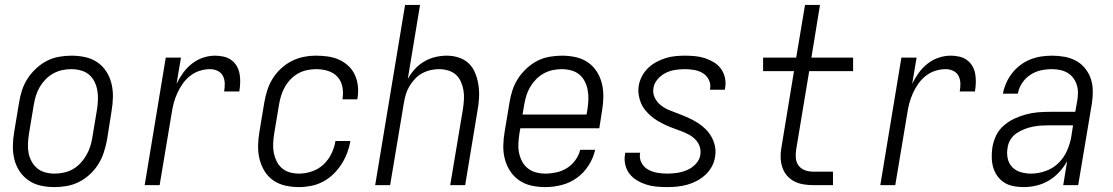

<svg xmlns="http://www.w3.org/2000/svg" viewBox="-20 -755 4540 783"><path d="M202 8Q173 8 146 2Q119 -4 97 -19Q75 -34 60 -56.5Q45 -79 38.5 -105.5Q32 -132 32.5 -160.5Q33 -189 38 -218L58 -338Q62 -363 70 -387.5Q78 -412 92.5 -434.5Q107 -457 127.5 -476Q148 -495 171.5 -507Q195 -519 221 -523.5Q247 -528 272 -528Q300 -528 327.5 -522Q355 -516 377 -501Q399 -486 413.5 -463.5Q428 -441 434.5 -414.5Q441 -388 440.5 -359.5Q440 -331 435 -302L416 -182Q411 -157 403 -132.5Q395 -108 381 -85.5Q367 -63 346.5 -44Q326 -25 302 -13Q278 -1 252.5 3.5Q227 8 202 8ZM203 -47Q221 -47 240 -51Q259 -55 276 -64.5Q293 -74 307 -88.5Q321 -103 331 -120Q341 -137 347 -155Q353 -173 356 -191L376 -311Q379 -331 379.5 -350.5Q380 -370 376.5 -388.5Q373 -407 364.5 -423.5Q356 -440 342 -451.5Q328 -463 309 -468Q290 -473 271 -473Q252 -473 233.5 -469Q215 -465 197.5 -455.5Q180 -446 166 -431.5Q152 -417 142 -400Q132 -383 126.5 -365Q121 -347 118 -329L98 -209Q95 -189 94 -169.5Q93 -150 96.5 -131.5Q100 -113 109 -96.5Q118 -80 132 -68.5Q146 -57 164.5 -52Q183 -47 203 -47Z M570 0 656 -520H718L700 -413Q711 -436 726.5 -457.5Q742 -479 763 -495.5Q784 -512 808.5 -520Q833 -528 857 -528Q875 -528 892.5 -524Q910 -520 923.5 -510Q937 -500 945.5 -485.5Q954 -471 957 -454Q960 -437 959.5 -418.5Q959 -400 956 -382H894Q897 -399 896.5 -415.5Q896 -432 889 -445.5Q882 -459 867.5 -466Q853 -473 837 -473Q816 -473 795 -466.5Q774 -460 756 -446Q738 -432 725 -413.5Q712 -395 703 -375Q694 -355 688.5 -334.5Q683 -314 680 -293L631 0Z M1200 8Q1171 8 1144 2Q1117 -4 1095 -19Q1073 -34 1059 -57Q1045 -80 1038.5 -106Q1032 -132 1032.5 -160.5Q1033 -189 1038 -218L1058 -338Q1062 -362 1070 -387Q1078 -412 1092 -434.5Q1106 -457 1126 -475.5Q1146 -494 1169.5 -506Q1193 -518 1218.5 -523Q1244 -528 1269 -528Q1294 -528 1318 -524.5Q1342 -521 1363 -511.5Q1384 -502 1401 -486Q1418 -470 1427.5 -449Q1437 -428 1439.5 -404Q1442 -380 1438 -355Q1438 -354 1437.5 -352.5Q1437 -351 1437 -350H1377Q1377 -351 1377 -352Q1377 -353 1377 -353Q1381 -378 1376 -402Q1371 -426 1355.5 -442.5Q1340 -459 1317 -466Q1294 -473 1269 -473Q1251 -473 1232 -469Q1213 -465 1196 -455.5Q1179 -446 1165 -431.5Q1151 -417 1141.5 -400Q1132 -383 1126.5 -365Q1121 -347 1118 -329L1098 -209Q1095 -189 1094 -169.5Q1093 -150 1096.5 -132Q1100 -114 1108 -97.5Q1116 -81 1130 -69Q1144 -57 1162 -52Q1180 -47 1200 -47Q1225 -47 1252 -56Q1279 -65 1299.5 -84.5Q1320 -104 1332 -129Q1344 -154 1348 -180H1409Q1405 -156 1396 -132Q1387 -108 1373 -86Q1359 -64 1339.5 -45Q1320 -26 1297 -14Q1274 -2 1249 3Q1224 8 1200 8Z M1510 0 1632 -735H1693L1643 -433Q1655 -455 1672 -473.5Q1689 -492 1710.5 -504.5Q1732 -517 1755.5 -522.5Q1779 -528 1802 -528Q1828 -528 1852 -520Q1876 -512 1893 -495Q1910 -478 1919 -454.5Q1928 -431 1931.5 -406Q1935 -381 1933.5 -355Q1932 -329 1927 -302L1877 0H1816L1868 -311Q1871 -331 1872 -350Q1873 -369 1870 -387Q1867 -405 1859.5 -422Q1852 -439 1839 -450.5Q1826 -462 1808 -467.5Q1790 -473 1770 -473Q1753 -473 1735.5 -469Q1718 -465 1701.5 -456Q1685 -447 1672 -433Q1659 -419 1649.5 -403Q1640 -387 1635 -370Q1630 -353 1627 -335L1571 0Z M2204 8Q2175 8 2147.5 2Q2120 -4 2098 -19Q2076 -34 2061 -56.5Q2046 -79 2039 -105.5Q2032 -132 2032.5 -160.5Q2033 -189 2038 -218L2058 -338Q2062 -363 2070 -387.5Q2078 -412 2092.5 -434.5Q2107 -457 2127.5 -476Q2148 -495 2171.5 -507Q2195 -519 2221 -523.5Q2247 -528 2272 -528Q2300 -528 2327.5 -522Q2355 -516 2377 -501Q2399 -486 2413.5 -463.5Q2428 -441 2434.5 -414.5Q2441 -388 2440.5 -359.5Q2440 -331 2435 -302L2424 -232H2102L2098 -209Q2095 -189 2094 -169Q2093 -149 2097 -130.5Q2101 -112 2109.5 -96Q2118 -80 2132.5 -68.5Q2147 -57 2165.5 -52Q2184 -47 2204 -47Q2226 -47 2249 -52Q2272 -57 2292 -69.5Q2312 -82 2326.5 -102Q2341 -122 2346 -144H2407Q2400 -111 2380.5 -80.5Q2361 -50 2332.5 -29.5Q2304 -9 2270.5 -0.5Q2237 8 2204 8ZM2111 -288H2372L2376 -311Q2379 -331 2379.5 -350.5Q2380 -370 2376.5 -388.5Q2373 -407 2364.5 -423.5Q2356 -440 2342 -451.5Q2328 -463 2309 -468Q2290 -473 2271 -473Q2252 -473 2233.5 -469Q2215 -465 2197.5 -455.5Q2180 -446 2166 -431.5Q2152 -417 2142 -400Q2132 -383 2126.5 -365Q2121 -347 2118 -329Z M2701 8Q2679 8 2657 6Q2635 4 2615 -2.5Q2595 -9 2577.5 -19.5Q2560 -30 2547.5 -46Q2535 -62 2530 -83Q2525 -104 2529 -126Q2529 -128 2529.5 -129.5Q2530 -131 2530 -132H2591Q2591 -131 2590.5 -130.5Q2590 -130 2590 -129Q2587 -108 2596.5 -90.5Q2606 -73 2623 -63.5Q2640 -54 2660 -50.5Q2680 -47 2701 -47Q2721 -47 2741.5 -50Q2762 -53 2782 -61.5Q2802 -70 2817.5 -86.5Q2833 -103 2836 -123Q2839 -142 2833 -158.5Q2827 -175 2815 -187Q2803 -199 2787.5 -207Q2772 -215 2756 -221Q2740 -227 2723.5 -233Q2707 -239 2691.5 -246.5Q2676 -254 2661.5 -262.5Q2647 -271 2634 -282.5Q2621 -294 2610.5 -307Q2600 -320 2593.5 -336Q2587 -352 2584.5 -369.5Q2582 -387 2585 -406Q2588 -425 2598 -444Q2608 -463 2623 -477.5Q2638 -492 2656.5 -502Q2675 -512 2694.5 -518Q2714 -524 2733.5 -526Q2753 -528 2773 -528Q2794 -528 2815 -526Q2836 -524 2855.5 -517.5Q2875 -511 2892 -500.5Q2909 -490 2920.5 -474Q2932 -458 2936.5 -437.5Q2941 -417 2937 -396Q2937 -394 2936.5 -392.5Q2936 -391 2936 -389H2875Q2875 -390 2875.5 -391Q2876 -392 2876 -393Q2879 -413 2870.5 -430Q2862 -447 2846.5 -456.5Q2831 -466 2812 -469.5Q2793 -473 2773 -473Q2754 -473 2734 -470Q2714 -467 2695.5 -458Q2677 -449 2662.5 -432.5Q2648 -416 2645 -397Q2641 -375 2650.5 -356Q2660 -337 2676.5 -324.5Q2693 -312 2712.5 -304.5Q2732 -297 2751.5 -289.5Q2771 -282 2789.5 -273.5Q2808 -265 2825.5 -254Q2843 -243 2857.5 -228.5Q2872 -214 2882 -196Q2892 -178 2896 -157Q2900 -136 2896 -115Q2893 -94 2882.5 -75Q2872 -56 2856 -41.5Q2840 -27 2821 -17Q2802 -7 2781.5 -1.5Q2761 4 2741 6Q2721 8 2701 8Z M3296 0Q3275 0 3255 -3.5Q3235 -7 3218 -16Q3201 -25 3188.5 -40Q3176 -55 3170 -74Q3164 -93 3163.5 -113.5Q3163 -134 3167 -155L3218 -465H3092V-520H3227L3263 -735H3324L3289 -520H3459V-465H3280L3227 -146Q3224 -128 3225.5 -110.5Q3227 -93 3236.5 -80Q3246 -67 3262 -61Q3278 -55 3296 -55H3377V0Z M3570 0 3656 -520H3718L3700 -413Q3711 -436 3726.5 -457.5Q3742 -479 3763 -495.5Q3784 -512 3808.5 -520Q3833 -528 3857 -528Q3875 -528 3892.5 -524Q3910 -520 3923.5 -510Q3937 -500 3945.5 -485.5Q3954 -471 3957 -454Q3960 -437 3959.5 -418.5Q3959 -400 3956 -382H3894Q3897 -399 3896.5 -415.5Q3896 -432 3889 -445.5Q3882 -459 3867.5 -466Q3853 -473 3837 -473Q3816 -473 3795 -466.5Q3774 -460 3756 -446Q3738 -432 3725 -413.5Q3712 -395 3703 -375Q3694 -355 3688.5 -334.5Q3683 -314 3680 -293L3631 0Z M4154 8Q4133 8 4112.5 4Q4092 0 4075.5 -10.5Q4059 -21 4047.5 -37Q4036 -53 4030.5 -72Q4025 -91 4024.5 -112Q4024 -133 4027 -154Q4031 -178 4042 -201.5Q4053 -225 4073 -242.5Q4093 -260 4116.5 -271Q4140 -282 4164.5 -288.5Q4189 -295 4213 -297Q4237 -299 4262 -299H4365L4373 -343Q4376 -360 4376 -377Q4376 -394 4371 -409.5Q4366 -425 4356.5 -437.5Q4347 -450 4333.5 -458Q4320 -466 4303.5 -469.5Q4287 -473 4270 -473Q4247 -473 4224.5 -468Q4202 -463 4182 -450Q4162 -437 4148.5 -416.5Q4135 -396 4131 -373H4070Q4074 -395 4083.5 -416.5Q4093 -438 4107.5 -456.5Q4122 -475 4141 -489.5Q4160 -504 4181.5 -512.5Q4203 -521 4225.5 -524.5Q4248 -528 4270 -528Q4296 -528 4321 -523.5Q4346 -519 4367.5 -507.5Q4389 -496 4404.5 -477Q4420 -458 4428 -435Q4436 -412 4436.5 -386Q4437 -360 4433 -334L4377 0H4316L4332 -98Q4319 -74 4299.5 -53Q4280 -32 4256 -18Q4232 -4 4206 2Q4180 8 4154 8ZM4185 -47Q4214 -47 4244 -57.5Q4274 -68 4296.5 -90Q4319 -112 4331.5 -140.5Q4344 -169 4349 -198L4356 -244H4262Q4244 -244 4227 -243Q4210 -242 4192.5 -238.5Q4175 -235 4158 -228.5Q4141 -222 4125.5 -211.5Q4110 -201 4100.5 -185Q4091 -169 4089 -152Q4085 -130 4089.5 -109Q4094 -88 4108 -73.5Q4122 -59 4142.5 -53Q4163 -47 4185 -47Z"/></svg>

Font: Iosevka SS04 Light Oblique
Style: Regular
Weight: 300
Italic angle: -9°
Monospace: yes
Designer: Belleve Invis
Foundry: Belleve Invis
Version: Version 19.0.0; ttfautohint (v1.8.4)